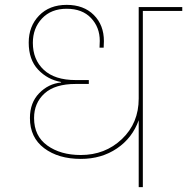

<svg xmlns="http://www.w3.org/2000/svg" viewBox="-20 -769 769 789"><path d="M312 -116Q220 -116 161.5 -160Q103 -204 103 -284Q103 -347 141 -386Q179 -425 231 -430V-432Q175 -442 136.5 -483Q98 -524 98 -594Q98 -661 140.5 -705Q183 -749 254 -749Q324 -749 365.5 -707.5Q407 -666 407 -600Q407 -585 406 -573H389Q390 -587 390 -601Q390 -657 354 -695Q318 -733 254 -733Q190 -733 152.5 -693Q115 -653 115 -593Q115 -524 160 -482Q205 -440 291 -440H345V-424H291Q206 -424 163 -385Q120 -346 120 -284Q120 -210 174.5 -171Q229 -132 312 -132Q412 -132 481 -197.5Q550 -263 550 -364V-740H729V-724H567V0H550V-275Q524 -202 460.5 -159Q397 -116 312 -116Z"/></svg>

Font: Poppins Thin
Style: Regular
Weight: 250
Designer: Ninad Kale (Devanagari), Jonny Pinhorn (Latin)
Foundry: Indian Type Foundry
Version: Version 3.200;PS 1.000;hotconv 16.6.54;makeotf.lib2.5.65590